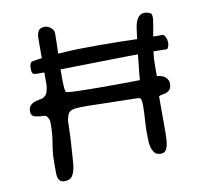

<svg xmlns="http://www.w3.org/2000/svg" viewBox="-79 -781 910 873"><g transform="rotate(-10 376.0 -344.5)"><path d="M150 9Q135 9 128 0.5Q121 -8 119.5 -18Q118 -28 118 -31V-84Q118 -127 126 -171.5Q134 -216 133 -268Q133 -277 126.5 -288.5Q120 -300 108 -300Q89 -300 69.5 -304.5Q50 -309 50 -331Q50 -353 65.5 -363.5Q81 -374 112 -378Q133 -385 139 -404Q145 -423 145 -436V-494Q122 -494 109 -494Q96 -494 91.5 -500Q87 -506 87 -520Q87 -550 100 -553Q121 -557 145 -560V-625Q145 -640 145.5 -657Q146 -674 153.5 -686Q161 -698 182 -698Q198 -698 211 -686.5Q224 -675 224 -661Q224 -641 223.5 -617Q223 -593 222 -567Q268 -571 315.5 -572Q363 -573 409 -573Q458 -573 503.5 -572Q549 -571 587 -570Q589 -586 590.5 -598Q592 -610 593 -617Q602 -682 640 -682Q652 -682 665 -676.5Q678 -671 673 -639Q670 -619 667 -602Q664 -585 661 -569Q689 -568 702 -569Q710 -569 716.5 -557Q723 -545 723 -526Q723 -520 719 -510Q715 -500 710 -501Q706 -501 696 -501.5Q686 -502 672 -502Q662 -502 650 -502Q648 -486 647 -470Q646 -454 646 -436V-389Q675 -386 687 -373Q699 -360 699 -346Q699 -323 687.5 -314Q676 -305 662 -303Q648 -301 640 -297V-127Q640 -113 638.5 -91.5Q637 -70 629.5 -54Q622 -38 604 -38Q586 -38 577.5 -46Q569 -54 564 -67Q558 -83 557 -103.5Q556 -124 556 -141Q556 -173 558.5 -205Q561 -237 561 -268Q561 -288 558 -296.5Q555 -305 544 -305Q529 -305 497 -306Q465 -307 428.5 -307.5Q392 -308 361 -309Q330 -310 318 -310H293Q262 -310 246 -306.5Q230 -303 223.5 -292.5Q217 -282 213 -260Q212 -230 211 -197Q210 -164 207 -130Q205 -92 202 -60Q199 -28 188 -9.5Q177 9 150 9ZM227 -389Q237 -386 263.5 -385Q290 -384 323 -383.5Q356 -383 382 -383Q438 -383 472 -383Q506 -383 524.5 -383.5Q543 -384 552 -384Q561 -384 567 -384Q567 -390 569 -411Q571 -432 574 -457Q577 -482 578 -498V-501Q525 -501 462 -499.5Q399 -498 336 -497Q273 -496 220 -495Q220 -473 220 -457Q220 -428 221.5 -409.5Q223 -391 227 -389Z"/></g></svg>

Font: Fuzzy Bubbles
Style: Regular
Weight: 400
Designer: Robert E. Leuschke
Foundry: Robert E. Leuschke
Version: Version 1.010; ttfautohint (v1.8.3)